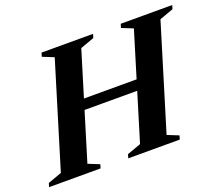

<svg xmlns="http://www.w3.org/2000/svg" viewBox="-141 -834 1150 997"><g transform="rotate(-20 433.5 -335.0)"><path d="M200.5 -313.7 217.5 -370.6H670L653 -313.7ZM229.7 -624 167.3 -649.1 173.6 -670H458.3L452 -649.1L375.5 -621.5L199.9 -46L262.3 -20.9L256 0H-28.7L-22.3 -20.9L54.1 -48.5ZM667.2 -624 604.9 -649.1 611.2 -670H895.8L889.5 -649.1L813.1 -621.5L637.5 -46L699.9 -20.9L693.5 0H408.9L415.2 -20.9L491.7 -48.5Z"/></g></svg>

Font: Newsreader Text
Style: Italic
Weight: 400
Italic angle: -17°
Designer: Hugues Gentile
Foundry: Production Type
Version: Version 1.001